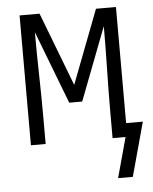

<svg xmlns="http://www.w3.org/2000/svg" viewBox="-50 -563 611 766"><g transform="rotate(-5 255.0 -179.5)"><path d="M451 161H392L436 0H384V-104Q384 -190 386 -276Q388 -362 388 -448L276 -156H224L112 -448Q112 -362 114 -276Q116 -190 116 -104V0H57V-520H137L250 -225L363 -520H443V-55H510Z"/></g></svg>

Font: Iosevka Fixed SS04 Light
Style: Regular
Weight: 300
Monospace: yes
Designer: Belleve Invis
Foundry: Belleve Invis
Version: Version 32.5.0